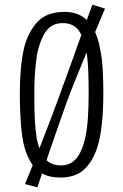

<svg xmlns="http://www.w3.org/2000/svg" viewBox="-20 -757 528 823"><path d="M238 4Q190 4 159 -14.5Q128 -33 109 -66.5Q90 -100 80 -146Q74 -176 71 -209.5Q68 -243 66.5 -280.5Q65 -318 65 -358Q65 -383 66 -408Q67 -433 69 -457.5Q71 -482 74.5 -505.5Q78 -529 83 -551Q100 -619 140 -662.5Q180 -706 255 -706Q303 -706 334 -685.5Q365 -665 383 -629.5Q401 -594 409 -548Q418 -505 420.5 -455.5Q423 -406 423 -356Q423 -313 420.5 -272Q418 -231 412.5 -194Q407 -157 397 -125Q378 -66 341 -31Q304 4 238 4ZM240 -48Q270 -48 290 -62Q310 -76 323.5 -102.5Q337 -129 345 -165Q354 -205 357 -254.5Q360 -304 360 -361Q360 -407 358.5 -447.5Q357 -488 353 -521Q344 -584 321 -621Q298 -658 249 -658Q201 -658 176 -621Q151 -584 139 -525Q136 -505 133.5 -483.5Q131 -462 129.5 -439.5Q128 -417 127.5 -393.5Q127 -370 127 -346Q127 -294 129 -248.5Q131 -203 137 -166Q144 -130 156.5 -103Q169 -76 189.5 -62Q210 -48 240 -48ZM140 46 87 32Q97 8 110 -24Q123 -56 138 -93.5Q153 -131 168.5 -171.5Q184 -212 200 -253.5Q216 -295 230 -334Q244 -373 260 -416.5Q276 -460 292 -504.5Q308 -549 323 -591.5Q338 -634 352 -671Q366 -708 376 -737L430 -720Q418 -690 402.5 -654.5Q387 -619 371.5 -581.5Q356 -544 340.5 -506Q325 -468 310.5 -433Q296 -398 284.5 -368Q273 -338 265 -316Q255 -289 243 -254Q231 -219 217 -179.5Q203 -140 189.5 -100Q176 -60 163.5 -22.5Q151 15 140 46Z"/></svg>

Font: Truculenta Light
Style: Regular
Weight: 300
Version: Version 1.002